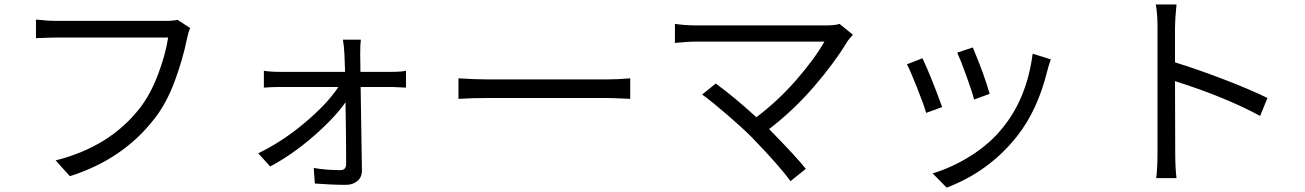

<svg xmlns="http://www.w3.org/2000/svg" viewBox="-20 -776 5899 868"><path d="M839.8 -649.4Q832 -632.8 825.2 -600.6Q806.6 -507.8 769.5 -408.2Q732.4 -308.6 679.7 -241.2Q537.1 -55.7 295.9 20.5L231.4 -50.8Q475.6 -112.3 611.3 -286.1Q660.2 -348.6 694.3 -439Q728.5 -529.3 740.2 -606.4H239.3Q215.8 -606.4 142.6 -603.5V-687.5Q195.3 -681.6 239.3 -681.6H730.5Q763.7 -681.6 782.2 -686.5Z M1611.3 -596.7Q1608.4 -576.2 1608.4 -531.2Q1608.4 -524.4 1608.9 -497.6Q1609.4 -470.7 1609.4 -451.2H1751Q1793 -451.2 1815.4 -456.1V-379.9Q1765.6 -382.8 1752.9 -382.8H1610.4Q1616.2 -27.3 1616.2 -6.8Q1617.2 23.4 1596.7 41.5Q1576.2 59.6 1543.9 59.6Q1479.5 59.6 1403.3 53.7L1398.4 -16.6Q1456.1 -6.8 1518.6 -6.8Q1544.9 -6.8 1544.9 -35.2Q1544.9 -156.2 1542 -313.5Q1490.2 -240.2 1394 -157.2Q1297.9 -74.2 1201.2 -23.4L1147.5 -83Q1254.9 -134.8 1356.9 -220.2Q1459 -305.7 1509.8 -382.8H1246.1Q1208 -382.8 1172.9 -379.9V-456.1Q1201.2 -451.2 1245.1 -451.2H1540Q1538.1 -504.9 1537.1 -531.2Q1535.2 -569.3 1530.3 -596.7Z M2052.7 -421.9Q2126 -417 2188.5 -417H2723.6Q2775.4 -417 2829.1 -421.9V-329.1Q2747.1 -333 2724.6 -333H2188.5Q2113.3 -333 2052.7 -329.1Z M3835.9 -619.1Q3817.4 -598.6 3811.5 -589.8Q3752 -491.2 3660.2 -384.8Q3568.4 -278.3 3457 -192.4Q3577.1 -70.3 3623 -12.7L3553.7 43Q3502 -28.3 3377.9 -156.2Q3335 -199.2 3264.6 -259.8Q3194.3 -320.3 3154.3 -348.6L3215.8 -398.4Q3298.8 -337.9 3399.4 -246.1Q3499 -321.3 3581.5 -416.5Q3664.1 -511.7 3707 -587.9H3129.9Q3086.9 -587.9 3031.2 -582V-668Q3077.1 -661.1 3129.9 -661.1H3713.9Q3755.9 -661.1 3775.4 -668Z M4377.9 -561.5Q4428.7 -441.4 4454.1 -351.6L4383.8 -326.2Q4376 -357.4 4349.6 -430.7Q4323.2 -503.9 4307.6 -538.1ZM4080.1 -485.4 4150.4 -512.7Q4189.5 -429.7 4239.3 -292L4167 -265.6Q4156.2 -303.7 4125 -381.8Q4093.8 -460 4080.1 -485.4ZM4196.3 7.8Q4285.2 -18.6 4370.6 -72.8Q4456.1 -127 4513.7 -199.2Q4623 -334 4648.4 -533.2L4730.5 -507.8Q4727.5 -499 4724.6 -490.2Q4721.7 -481.4 4719.2 -472.7Q4716.8 -463.9 4715.8 -460Q4670.9 -276.4 4577.1 -159.2Q4452.1 -1 4259.8 72.3Z M5212.9 -85.9V-654.3Q5212.9 -713.9 5205.1 -755.9H5298.8Q5292 -685.5 5292 -654.3V-494.1Q5390.6 -463.9 5511.7 -417.5Q5632.8 -371.1 5710 -333L5676.8 -252Q5517.6 -337.9 5292 -409.2Q5293 -262.7 5293 -85.9Q5293 -18.6 5298.8 29.3H5207Q5212.9 -17.6 5212.9 -85.9Z"/></svg>

Font: Min Sans
Style: Regular
Weight: 400
Designer: Jinseong-Kim, NotoSansCJK, Nunito
Foundry: Jinseong-Kim
Version: Version 1.400;Glyphs 3.1.2 (3151)